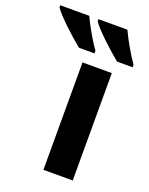

<svg xmlns="http://www.w3.org/2000/svg" viewBox="-259 -841 714 917"><g transform="rotate(20 98.0 -383.0)"><path d="M227.1 0H78.1V-545.9H227.1ZM226.1 -766.1Q241.7 -732.4 265.9 -690.2Q290 -647.9 311 -619.1V-606H231.9Q215.3 -619.6 192.4 -639.6Q169.4 -659.7 146.5 -681.6Q123.5 -703.6 105.2 -723.1Q86.9 -742.7 79.1 -755.9V-766.1ZM32.2 -766.1Q47.9 -732.4 72 -690.2Q96.2 -647.9 117.2 -619.1V-606H38.1Q21.5 -619.6 -1.5 -639.6Q-24.4 -659.7 -47.4 -681.6Q-70.3 -703.6 -88.6 -723.1Q-106.9 -742.7 -115.2 -755.9V-766.1Z"/></g></svg>

Font: Open Sans
Style: Bold
Weight: 700
Designer: Monotype Design Team
Foundry: Monotype Imaging Inc.
Version: Version 3.000; ttfautohint (v1.8.4)